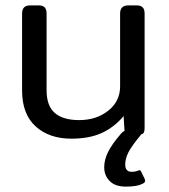

<svg xmlns="http://www.w3.org/2000/svg" viewBox="-20 -500 626 713"><path d="M519 172Q519 178 508 183Q489 193 447 193Q408 193 387.5 172.5Q367 152 367 121Q367 93 381.5 64Q396 35 428 -2Q436 -12 443 -14Q442 -16 442 -21L439 -69Q405 -28 358.5 -6.5Q312 15 245 15Q163 15 112.5 -30.5Q62 -76 62 -164V-450Q62 -480 92 -480H123Q139 -480 146 -472.5Q153 -465 153 -450V-165Q153 -107 183.5 -80.5Q214 -54 274 -54Q338 -54 382 -89Q426 -124 426 -179V-450Q426 -480 457 -480H487Q503 -480 510 -472.5Q517 -465 517 -450V-25Q517 -14 514.5 -8.5Q512 -3 504 -1L503 1Q469 42 457 65.5Q445 89 445 111Q445 138 469 138Q483 138 491 134Q497 132 498 132Q502 132 505 139L518 166Q519 168 519 172Z"/></svg>

Font: Mitr Light
Style: Regular
Weight: 300
Designer: Thanarat Vachiruckul
Foundry: Cadson Demak
Version: Version 1.002